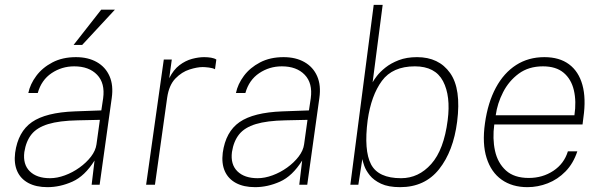

<svg xmlns="http://www.w3.org/2000/svg" viewBox="-20 -763 2488 793"><path d="M176 10Q129 10 97 -7.2Q65 -24.5 51 -56.2Q37 -88 42.5 -132Q54.5 -219 112 -258.8Q169.5 -298.5 288.5 -303L398.5 -307L406 -357Q414.5 -419.5 381 -454.2Q347.5 -489 286.5 -489Q235 -489 193 -460.8Q151 -432.5 136 -379H97Q104.5 -415.5 129.8 -449.5Q155 -483.5 196.5 -505.2Q238 -527 293.5 -527Q344 -527 380 -506.5Q416 -486 432.5 -448.2Q449 -410.5 441.5 -358L391.5 0H358.5L370.5 -100Q330 -35.5 279 -12.8Q228 10 176 10ZM186.5 -27Q216 -27 248 -38.8Q280 -50.5 308.2 -70.8Q336.5 -91 355.8 -116Q375 -141 378.5 -167L392.5 -268L301 -266Q225 -264.5 179 -250.5Q133 -236.5 110.2 -208.2Q87.5 -180 80.5 -135Q74 -84 103 -55.5Q132 -27 186.5 -27ZM284 -577.5 398 -723H454.5L319.5 -577.5Z M583.5 0 656.5 -517H689.5L679 -440Q696.5 -475 721.2 -493.8Q746 -512.5 773 -519.8Q800 -527 823 -527Q837.5 -527 851.5 -524.8Q865.5 -522.5 873.5 -517L868 -477Q859 -482 843 -484Q827 -486 817 -486Q794.5 -486 762.8 -476Q731 -466 704.5 -438.8Q678 -411.5 670.5 -360L620 0Z M1033.5 10Q986.5 10 954.5 -7.2Q922.5 -24.5 908.5 -56.2Q894.5 -88 900 -132Q912 -219 969.5 -258.8Q1027 -298.5 1146 -303L1256 -307L1263.5 -357Q1272 -419.5 1238.5 -454.2Q1205 -489 1144 -489Q1092.5 -489 1050.5 -460.8Q1008.5 -432.5 993.5 -379H954.5Q962 -415.5 987.2 -449.5Q1012.5 -483.5 1054 -505.2Q1095.5 -527 1151 -527Q1201.5 -527 1237.5 -506.5Q1273.5 -486 1290 -448.2Q1306.5 -410.5 1299 -358L1249 0H1216L1228 -100Q1187.5 -35.5 1136.5 -12.8Q1085.5 10 1033.5 10ZM1044 -27Q1073.5 -27 1105.5 -38.8Q1137.5 -50.5 1165.8 -70.8Q1194 -91 1213.2 -116Q1232.5 -141 1236 -167L1250 -268L1158.5 -266Q1082.5 -264.5 1036.5 -250.5Q990.5 -236.5 967.8 -208.2Q945 -180 938 -135Q931.5 -84 960.5 -55.5Q989.5 -27 1044 -27Z M1632.5 10Q1584 10 1553.8 -4.2Q1523.5 -18.5 1507.2 -39Q1491 -59.5 1484.5 -78.2Q1478 -97 1476.5 -106L1460 0H1427L1523.5 -743H1560.5L1519 -423Q1523.5 -432 1536.5 -449Q1549.5 -466 1572 -484Q1594.5 -502 1627 -514.5Q1659.5 -527 1702.5 -527Q1792.5 -527 1839 -461.5Q1885.5 -396 1868 -260Q1852.5 -138.5 1793.5 -64.2Q1734.5 10 1632.5 10ZM1636.5 -27Q1709 -27 1761.2 -85.8Q1813.5 -144.5 1829 -266.5Q1842 -366.5 1809.8 -427.8Q1777.5 -489 1693.5 -489Q1601.5 -489 1557.2 -428.8Q1513 -368.5 1498.5 -266.5Q1482.5 -141.5 1512.5 -84.2Q1542.5 -27 1636.5 -27Z M2158.5 10Q2095.5 10 2052 -20.8Q2008.5 -51.5 1989.8 -110.5Q1971 -169.5 1983 -254Q1995 -339.5 2028 -400.8Q2061 -462 2111.8 -494.5Q2162.5 -527 2228.5 -527Q2290.5 -527 2330.2 -497.5Q2370 -468 2385.5 -412.2Q2401 -356.5 2389.5 -277L2386 -249H2021.5Q2013.5 -190.5 2024.5 -140.2Q2035.5 -90 2069.5 -59Q2103.5 -28 2164 -28Q2221 -28 2265.5 -57.5Q2310 -87 2325.5 -138H2364.5Q2348 -88 2315.8 -55Q2283.5 -22 2242.5 -6Q2201.5 10 2158.5 10ZM2027.5 -287H2352.5Q2361 -344.5 2350.2 -390.2Q2339.5 -436 2308 -462.5Q2276.5 -489 2222.5 -489Q2163.5 -489 2122.5 -458.8Q2081.5 -428.5 2057.8 -382Q2034 -335.5 2027.5 -287Z"/></svg>

Font: Public Sans Thin
Style: Italic
Weight: 100
Italic angle: -8°
Designer: The Public Sans project authors (U.S. Web Design System). Libre Franklin designed by Pablo Impallari and Rodrigo Fuenzal
Version: Version 2.000